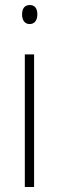

<svg xmlns="http://www.w3.org/2000/svg" viewBox="-20 -746 234 766"><path d="M99 -726C76 -726 68 -709 68 -688C68 -667 78 -650 98 -650C119 -650 129 -666 129 -689C129 -709 121 -726 99 -726ZM116 -529H79V0H116Z"/></svg>

Font: Noto Sans Thai Looped Condensed ExtraLight
Style: Regular
Weight: 200
Width: 3
Designer: Sasikarn Vongin, Ben Mitchell
Foundry: The Fontpad Ltd
Version: Version 1.001